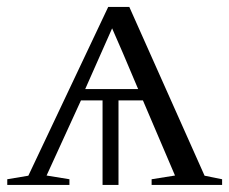

<svg xmlns="http://www.w3.org/2000/svg" viewBox="-28 -522 646 542"><path d="M-7.5 0V-16L52 -26L277.5 -502.5H337L549.5 -26L599 -16V0H400V-16L466 -26.5L375.5 -238.5H306.5V0H261.5V-238.5H200.5L103.5 -26.5L168 -16V0ZM212.5 -270.5H362L319 -372L288.5 -442L257 -371Z"/></svg>

Font: Merriweather 144pt Light
Style: Regular
Weight: 300
Version: Version 2.100